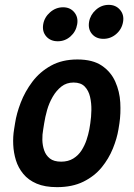

<svg xmlns="http://www.w3.org/2000/svg" viewBox="-20 -758 554 791"><path d="M468 -225Q462 -188 445 -146Q428 -104 398.5 -68Q369 -32 323.5 -9.5Q278 13 215 13Q165 13 131 -1.5Q97 -16 76 -41.5Q55 -67 45.5 -98Q36 -129 34.5 -162Q33 -195 38 -225L42 -250Q48 -290 65.5 -335.5Q83 -381 113.5 -421.5Q144 -462 190 -487.5Q236 -513 299 -513Q362 -513 399.5 -487.5Q437 -462 455 -421.5Q473 -381 475.5 -335.5Q478 -290 472 -250ZM352 -250Q356 -276 356.5 -304.5Q357 -333 351 -359Q345 -385 329 -401.5Q313 -418 283 -418Q254 -418 233 -401.5Q212 -385 197 -359Q182 -333 174 -304.5Q166 -276 162 -250L158 -225Q154 -204 154.5 -181.5Q155 -159 162 -138.5Q169 -118 185.5 -105Q202 -92 232 -92Q261 -92 282 -105Q303 -118 316 -138.5Q329 -159 336.5 -181.5Q344 -204 348 -225ZM218 -588Q188 -588 170.5 -608Q153 -628 158 -658Q163 -687 186.5 -707.5Q210 -728 240 -728Q269 -728 286 -707.5Q303 -687 298 -658Q293 -628 270.5 -608Q248 -588 218 -588ZM406 -598Q376 -598 359 -618Q342 -638 347 -668Q352 -697 375 -717.5Q398 -738 428 -738Q457 -738 474.5 -717.5Q492 -697 487 -668Q482 -638 459 -618Q436 -598 406 -598Z"/></svg>

Font: Winky Sans Medium
Style: Italic
Weight: 500
Italic angle: -8.97852°
Designer: Simon Atzbach
Foundry: typofactur
Version: Version 1.205